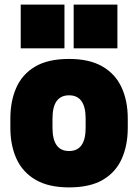

<svg xmlns="http://www.w3.org/2000/svg" viewBox="-20 -800 600 834"><path d="M280 14Q192 14 135.5 -18.5Q79 -51 52 -109.5Q25 -168 25 -245V-285Q25 -361 51 -419.5Q77 -478 133 -511Q189 -544 280 -544Q368 -544 424.5 -511.5Q481 -479 508 -420.5Q535 -362 535 -285V-245Q535 -169 509 -110.5Q483 -52 427 -19Q371 14 280 14ZM490 -590H300V-780H490ZM260 -590H70V-780H260ZM280 -144Q352 -144 352 -245V-285Q352 -386 280 -386Q208 -386 208 -285V-245Q208 -144 280 -144Z"/></svg>

Font: Tanohe Sans ExtraBold
Style: Regular
Weight: 800
Designer: Village Type and Design LLC & Cristiano Sobral
Foundry: Cooper Hewitt Smithsonian Design Museum
Version: Version 1.00;September 29, 2021;FontCreator 13.0.0.2655 64-b